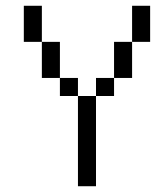

<svg xmlns="http://www.w3.org/2000/svg" viewBox="-20 -645 540 665"><path d="M125 -500H62.5V-625H125ZM125 -500H187.5V-375H125ZM187.5 -375H250V-312.5H187.5ZM250 -312.5H312.5V0H250ZM312.5 -375H375V-312.5H312.5ZM375 -500H437.5V-375H375ZM437.5 -625H500V-500H437.5Z"/></svg>

Font: 寒蝉点阵体 16px
Style: Regular
Weight: 400
Designer: Designed by Warren2060
Foundry: ChillType
Version: Version 1.000